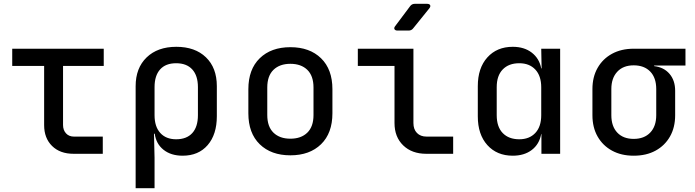

<svg xmlns="http://www.w3.org/2000/svg" viewBox="-20 -805 3640 1005"><path d="M365 0Q294 0 252.5 -41Q211 -82 211 -150V-460H44V-550H523V-460H310V-151Q310 -124 325.5 -107Q341 -90 367 -90H518V0Z M690 180V-354Q690 -449 747.5 -504.5Q805 -560 903 -560Q1001 -560 1058 -505Q1115 -450 1115 -354V-197Q1115 -101 1067 -45.5Q1019 10 936 10Q875 10 836 -21Q797 -52 790 -105H786L789 21V180ZM902 -76Q957 -76 986.5 -108.5Q1016 -141 1016 -202V-349Q1016 -409 986.5 -441.5Q957 -474 902 -474Q847 -474 818 -441.5Q789 -409 789 -349V-202Q789 -142 819 -109Q849 -76 902 -76Z M1500 8Q1399 8 1339.5 -50Q1280 -108 1280 -212V-338Q1280 -442 1339.5 -500Q1399 -558 1500 -558Q1601 -558 1660.5 -500Q1720 -442 1720 -338V-212Q1720 -108 1660.5 -50Q1601 8 1500 8ZM1500 -79Q1556 -79 1588.5 -110.5Q1621 -142 1621 -203V-347Q1621 -408 1588.5 -439.5Q1556 -471 1500 -471Q1444 -471 1411.5 -439.5Q1379 -408 1379 -347V-203Q1379 -142 1411.5 -110.5Q1444 -79 1500 -79Z M2211 0Q2136 0 2090.5 -44Q2045 -88 2045 -161V-460H1853V-550H2144V-161Q2144 -128 2162.5 -109Q2181 -90 2213 -90H2352V0ZM2061 -645Q2049 -645 2045 -652Q2041 -659 2049 -669L2127 -773Q2136 -785 2151 -785H2215Q2228 -785 2231.5 -778Q2235 -771 2227 -761L2143 -657Q2134 -645 2119 -645Z M2664 10Q2581 10 2531 -45.5Q2481 -101 2481 -196V-354Q2481 -449 2531 -504.5Q2581 -560 2664 -560Q2724 -560 2763.5 -529.5Q2803 -499 2813 -447H2815L2813 -550H2912V0H2814V-104H2813Q2803 -50 2763.5 -20Q2724 10 2664 10ZM2698 -76Q2751 -76 2782 -109Q2813 -142 2813 -202V-348Q2813 -408 2782 -441Q2751 -474 2698 -474Q2643 -474 2611.5 -441.5Q2580 -409 2580 -349V-202Q2580 -141 2611.5 -108.5Q2643 -76 2698 -76Z M3297 10Q3232 10 3183.5 -16.5Q3135 -43 3108 -90.5Q3081 -138 3081 -202V-339Q3081 -402 3108 -449.5Q3135 -497 3183.5 -523.5Q3232 -550 3297 -550H3568V-462H3404V-459Q3455 -453 3484.5 -418.5Q3514 -384 3514 -330V-202Q3514 -138 3487 -90.5Q3460 -43 3411.5 -16.5Q3363 10 3297 10ZM3297 -78Q3352 -78 3383.5 -111Q3415 -144 3415 -202V-339Q3415 -398 3383.5 -430.5Q3352 -463 3297 -463Q3242 -463 3211 -429.5Q3180 -396 3180 -339V-202Q3180 -144 3211 -111Q3242 -78 3297 -78Z"/></svg>

Font: Pitagon Sans Mono Medium
Style: Regular
Weight: 500
Monospace: yes
Designer: Travis Tran
Foundry: Pitagon
Version: Version 1.001; ttfautohint (v1.8.4.7-5d5b);gftools[0.9.26]